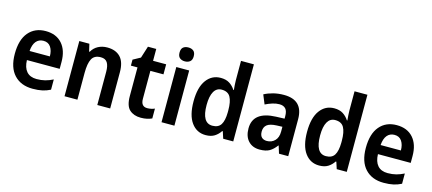

<svg xmlns="http://www.w3.org/2000/svg" viewBox="-56 -1289 4110 1828"><g transform="rotate(15 1999.0 -375.0)"><path d="M276 -553Q380 -553 438 -487.5Q496 -422 496 -308V-240H173Q175 -167 209 -128Q243 -89 308 -89Q353 -89 390.5 -98.5Q428 -108 468 -128V-27Q431 -8 390.5 1Q350 10 295 10Q179 10 112.5 -61.5Q46 -133 46 -268Q46 -407 108 -480Q170 -553 276 -553ZM279 -458Q234 -458 207 -426Q180 -394 175 -330H375Q375 -386 351 -422Q327 -458 279 -458Z M882 -554Q966 -554 1012 -506Q1058 -458 1058 -357V0H931V-327Q931 -387 911.5 -417.5Q892 -448 847 -448Q783 -448 759 -402.5Q735 -357 735 -264V0H608V-544H707L724 -471H730Q753 -512 793 -533Q833 -554 882 -554Z M1397 -94Q1416 -94 1435 -98Q1454 -102 1470 -109V-12Q1449 -2 1421.5 4Q1394 10 1361 10Q1292 10 1250 -28Q1208 -66 1208 -163V-445H1143V-504L1216 -544L1253 -661H1335V-544H1464V-445H1335V-169Q1335 -94 1397 -94Z M1628 -754Q1659 -754 1678.5 -738Q1698 -722 1698 -685Q1698 -649 1678 -633Q1658 -617 1628 -617Q1597 -617 1577.5 -633Q1558 -649 1558 -685Q1558 -723 1577.5 -738.5Q1597 -754 1628 -754ZM1691 -544V0H1564V-544Z M2000 10Q1912 10 1859.5 -62Q1807 -134 1807 -271Q1807 -409 1860 -481.5Q1913 -554 2001 -554Q2053 -554 2087.5 -532Q2122 -510 2145 -474H2150Q2148 -494 2146 -521.5Q2144 -549 2144 -570V-760H2271V0H2172L2150 -68H2144Q2121 -33 2087 -11.5Q2053 10 2000 10ZM2039 -93Q2098 -93 2123 -132.5Q2148 -172 2149 -254V-274Q2149 -360 2124.5 -404Q2100 -448 2038 -448Q1988 -448 1962 -402Q1936 -356 1936 -270Q1936 -93 2039 -93Z M2624 -553Q2813 -553 2813 -364V0H2722L2699 -74H2696Q2664 -31 2628.5 -10.5Q2593 10 2532 10Q2462 10 2420.5 -34.5Q2379 -79 2379 -158Q2379 -325 2604 -333L2687 -336V-359Q2687 -411 2666 -433.5Q2645 -456 2605 -456Q2572 -456 2537 -445Q2502 -434 2468 -417L2431 -507Q2470 -528 2519 -540.5Q2568 -553 2624 -553ZM2631 -254Q2564 -251 2536 -228Q2508 -205 2508 -162Q2508 -123 2527 -105Q2546 -87 2578 -87Q2625 -87 2656 -118.5Q2687 -150 2687 -208V-256Z M3119 10Q3031 10 2978.5 -62Q2926 -134 2926 -271Q2926 -409 2979 -481.5Q3032 -554 3120 -554Q3172 -554 3206.5 -532Q3241 -510 3264 -474H3269Q3267 -494 3265 -521.5Q3263 -549 3263 -570V-760H3390V0H3291L3269 -68H3263Q3240 -33 3206 -11.5Q3172 10 3119 10ZM3158 -93Q3217 -93 3242 -132.5Q3267 -172 3268 -254V-274Q3268 -360 3243.5 -404Q3219 -448 3157 -448Q3107 -448 3081 -402Q3055 -356 3055 -270Q3055 -93 3158 -93Z M3736 -553Q3840 -553 3898 -487.5Q3956 -422 3956 -308V-240H3633Q3635 -167 3669 -128Q3703 -89 3768 -89Q3813 -89 3850.5 -98.5Q3888 -108 3928 -128V-27Q3891 -8 3850.5 1Q3810 10 3755 10Q3639 10 3572.5 -61.5Q3506 -133 3506 -268Q3506 -407 3568 -480Q3630 -553 3736 -553ZM3739 -458Q3694 -458 3667 -426Q3640 -394 3635 -330H3835Q3835 -386 3811 -422Q3787 -458 3739 -458Z"/></g></svg>

Font: Noto Sans Bengali SemiCondensed SemiBold
Style: Regular
Weight: 600
Width: 4
Designer: Joana Ranito - Universal Thirst; Jelle Bosma - Monotype Design Team
Foundry: Universal Thirst ehf.
Version: Version 3.000; ttfautohint (v1.8.4.7-5d5b)